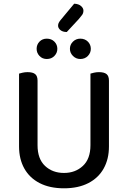

<svg xmlns="http://www.w3.org/2000/svg" viewBox="-20 -1004 692 1038"><path d="M326 14Q249 14 194.5 -14Q140 -42 111.5 -93Q83 -144 83 -212V-290H183V-219Q183 -145 223.5 -107Q264 -69 326 -69Q387 -69 428 -107Q469 -145 469 -219V-290H569V-212Q569 -144 540.5 -93Q512 -42 457.5 -14Q403 14 326 14ZM183 -252H83V-606Q89 -608 102 -611Q115 -614 129 -614Q157 -614 170 -603.5Q183 -593 183 -568ZM569 -252H469V-606Q475 -608 488 -611Q501 -614 515 -614Q543 -614 556 -603.5Q569 -593 569 -568ZM290 -740Q290 -718 274 -701.5Q258 -685 233 -685Q209 -685 193.5 -701.5Q178 -718 178 -740Q178 -763 193.5 -779Q209 -795 233 -795Q258 -795 274 -779Q290 -763 290 -740ZM471 -740Q471 -718 455 -701.5Q439 -685 414 -685Q391 -685 374.5 -701.5Q358 -718 358 -740Q358 -763 374.5 -779Q391 -795 414 -795Q439 -795 455 -779Q471 -763 471 -740ZM307 -895 381 -984Q405 -983 418 -971.5Q431 -960 431 -947Q431 -933 424 -923.5Q417 -914 406 -901L341 -831Q319 -831 306.5 -841.5Q294 -852 294 -865Q294 -873 297 -879.5Q300 -886 307 -895Z"/></svg>

Font: Baloo Tamma 2 Medium
Style: Regular
Weight: 500
Designer: Divya Kowshik, Shuchita Grover and Ek Type
Foundry: Ek Type
Version: Version 1.700